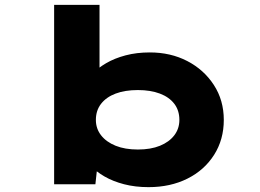

<svg xmlns="http://www.w3.org/2000/svg" viewBox="-20 -760 1072 791"><path d="M592 11Q537 11 491 -1Q445 -13 410.5 -33Q376 -53 355 -76Q334 -99 328 -120H386L373 -1H203V-740H390V-404L330 -407Q338 -431 360 -455Q382 -479 417 -499.5Q452 -520 497.5 -532Q543 -544 597 -544Q683 -544 751.5 -508.5Q820 -473 861 -410Q902 -347 902 -266Q902 -185 862 -122Q822 -59 752 -24Q682 11 592 11ZM548 -144Q601 -144 639 -159.5Q677 -175 698 -202.5Q719 -230 719 -266Q719 -305 698 -332.5Q677 -360 638.5 -374.5Q600 -389 548 -389Q495 -389 456.5 -374.5Q418 -360 396.5 -332.5Q375 -305 375 -266Q375 -230 396.5 -202.5Q418 -175 456.5 -159.5Q495 -144 548 -144Z"/></svg>

Font: Lexend Zetta ExtraBold
Style: Regular
Weight: 800
Designer: Bonnie Shaver-Troup, Thomas Jockin
Foundry: Lexend
Version: Version 1.007